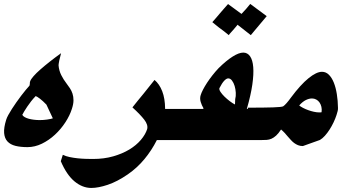

<svg xmlns="http://www.w3.org/2000/svg" viewBox="-84 -741 1833 967"><path d="M149.4 -214.8V-214.4Q132.3 -232.4 117.2 -243.9Q102.1 -255.4 95.2 -257.3L94.7 -255.9Q83 -244.1 72.5 -230.5Q62 -216.8 53.2 -203.9Q44.4 -190.9 38.3 -180.7Q32.2 -170.4 29.8 -165.5L28.3 -162.6Q31.7 -156.2 40.5 -151.1Q49.3 -146 61.3 -142.8Q73.2 -139.6 87.4 -137.9Q101.6 -136.2 116.2 -136.2Q134.8 -136.2 153.6 -138.9Q172.4 -141.6 182.1 -145ZM278.3 -193.4Q267.6 -159.2 245.1 -124.8Q222.7 -90.3 192.6 -62.5Q162.6 -34.7 127 -17.3Q91.3 0 54.2 0Q20 0 -5.9 -6.3Q-31.7 -12.7 -46.4 -28.6Q-61 -44.4 -63.2 -71Q-65.4 -97.7 -52.7 -138.2Q-49.8 -147.9 -42.2 -161.9Q-34.7 -175.8 -24.2 -192.1Q-13.7 -208.5 -1.5 -225.8Q10.7 -243.2 22.7 -259Q34.7 -274.9 45.7 -288.1Q56.6 -301.3 64.5 -309.6Q65.9 -314 65.9 -316.4Q65.9 -318.8 66.4 -322.3Q65.9 -326.2 67.9 -331.5Q71.3 -341.8 85 -357.4Q98.6 -373 119.9 -391.6Q141.1 -410.2 167.7 -431.2Q194.3 -452.1 223.6 -473.1Q218.3 -453.6 214.8 -437.5Q211.4 -421.4 210.9 -412.6Q212.9 -385.7 224.6 -362.5Q236.3 -339.4 250.5 -321.3Q259.8 -309.1 268.1 -296.6Q276.4 -284.2 281.2 -269.3Q286.1 -254.4 286.1 -235.8Q286.1 -217.3 278.3 -193.4Z M731.9 -35.6H705.6V-34.7Q679.7 16.6 643.3 60.5Q606.9 104.5 559.6 137.2Q506.3 173.8 458.7 189.7Q411.1 205.6 376 205.6Q331.1 205.6 291.3 172.6Q251.5 139.6 222.2 70.8L232.4 38.6Q246.6 45.9 266.6 50Q286.6 54.2 308.1 56.4Q329.6 58.6 349.9 59.1Q370.1 59.6 384.8 59.6Q439.9 59.6 486.1 46.4Q532.2 33.2 567.4 12Q602.5 -9.3 625.5 -36.4Q648.4 -63.5 657.2 -90.8Q662.6 -112.3 642.6 -138.2Q622.6 -164.1 583 -200.2Q597.2 -218.3 611.3 -235.6Q625.5 -252.9 639.2 -269.5Q652.8 -286.6 666.5 -303.7Q680.2 -320.8 694.3 -338.4Q718.8 -317.9 732.9 -281.7Q747.1 -245.6 747.6 -193.8L747.1 -192.4H781.7Z M1100.6 -241.7Q1104.5 -255.9 1103.5 -273.9Q1102.5 -292 1097.7 -308.1Q1092.8 -324.2 1084.5 -335.2Q1076.2 -346.2 1065.4 -346.2Q1056.6 -346.2 1045.4 -334.5Q1034.2 -322.8 1021 -296.9Q1019 -289.6 1026.6 -278.1Q1034.2 -266.6 1046.4 -254.6Q1058.6 -242.7 1073 -231.7Q1087.4 -220.7 1099.1 -214.8L1099.6 -217.3ZM1259.3 -659.7Q1249.5 -647.9 1238.8 -635.3Q1228 -622.6 1218.3 -610.8Q1209.5 -599.6 1199.2 -588.1Q1189 -576.7 1179.2 -564L1113.3 -615.7V-617.2Q1107.9 -610.4 1101.3 -602.8Q1094.7 -595.2 1088.9 -588.4Q1085 -584 1080.1 -578.6Q1075.2 -573.2 1071.3 -568.8Q1072.8 -570.3 1071 -567.9Q1069.3 -565.4 1068.4 -564Q1055.7 -574.7 1043.5 -584Q1031.2 -593.3 1018.6 -602.5Q1010.3 -608.9 1002.2 -615.7Q994.1 -622.6 985.4 -629.4Q995.1 -640.6 1005.4 -652.3Q1015.6 -664.1 1024.9 -675.3Q1034.7 -686.5 1044.4 -697.8Q1054.2 -709 1064.5 -720.7L1132.3 -670.9L1131.8 -670.4Q1142.6 -681.6 1154.8 -695.3Q1167 -709 1176.3 -721.2ZM1189 -192.4 1139.2 -35.6H708L757.3 -192.4H939.5L940.9 -195.8Q932.1 -210 926.8 -227.8Q921.4 -245.6 926.8 -262.2Q930.2 -273.4 938.5 -289.6Q946.8 -305.7 958.7 -324Q970.7 -342.3 985.6 -361.3Q1000.5 -380.4 1017.1 -397.9Q1055.2 -435.5 1087.2 -455.8Q1119.1 -476.1 1141.1 -476.1Q1162.6 -476.1 1175.5 -457.5Q1188.5 -439 1191.4 -403.1Q1194.3 -367.2 1186.8 -314.7Q1179.2 -262.2 1159.7 -194.3L1159.2 -192.4Z M1422.9 -210Q1429.7 -204.1 1441.9 -197.8Q1454.1 -191.4 1468.3 -186.3Q1482.4 -181.2 1497.1 -178Q1511.7 -174.8 1523.9 -174.8Q1526.4 -174.8 1529.3 -174.8Q1532.2 -174.8 1535.6 -175.8Q1537.6 -190.4 1534.7 -203.1Q1531.7 -215.8 1525.1 -225.1Q1518.6 -234.4 1508.8 -239.7Q1499 -245.1 1487.3 -245.1Q1472.7 -245.1 1456.3 -237.1Q1439.9 -229 1422.9 -210ZM1441.4 -5.4Q1427.7 -5.4 1417 -9.8Q1406.2 -14.2 1397.2 -21Q1388.2 -27.8 1380.4 -36.6Q1372.6 -45.4 1364.7 -54.2Q1357.9 -62.5 1349.9 -71.3Q1341.8 -80.1 1332 -88.4V-89.4Q1318.8 -69.3 1306.9 -58.3Q1294.9 -47.4 1283 -42.2Q1271 -37.1 1258.8 -36.4Q1246.6 -35.6 1232.4 -35.6H1114.3L1165.5 -198.7Q1247.6 -198.7 1291.5 -200.2Q1335.4 -201.7 1342.3 -205.6Q1349.1 -210 1359.6 -221.9Q1370.1 -233.9 1381.3 -249.5Q1429.7 -314.5 1469.7 -346.9Q1509.8 -379.4 1537.6 -379.4Q1557.6 -379.4 1572.5 -364.5Q1587.4 -349.6 1597.4 -324.5Q1607.4 -299.3 1612.5 -266.6Q1617.7 -233.9 1618.2 -198.2Q1618.7 -190.4 1616.7 -182.1Q1614.7 -173.8 1610.8 -161.6Q1605 -143.6 1595.9 -124.5Q1586.9 -105.5 1575.9 -88.4Q1564.9 -71.3 1552.5 -57.4Q1540 -43.5 1527.3 -36.1Z"/></svg>

Font: XB Khoramshahr
Style: Bold Italic
Weight: 700
Italic angle: -12°
Designer: Behnam
Foundry: Irmug
Version: Version 8.005 2009